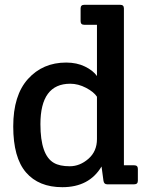

<svg xmlns="http://www.w3.org/2000/svg" viewBox="-20 -766 623 798"><path d="M495 -79H538Q553 -79 553 -64V-15Q553 0 538 0H425Q412 0 410 -15L402 -74Q351 12 239 12Q141 12 88 -49.5Q35 -111 35 -240.5Q35 -370 96.5 -438Q158 -506 255 -506Q299 -506 333 -489.5Q367 -473 383 -450V-663H330Q315 -663 315 -678V-731Q315 -746 330 -746H480Q495 -746 495 -731ZM383 -188V-364Q370 -384 337.5 -401Q305 -418 272 -418Q148 -418 148 -250Q148 -121 204 -89Q228 -75 270 -75Q312 -75 347.5 -106Q383 -137 383 -188Z"/></svg>

Font: Crete Round
Style: Regular
Weight: 400
Designer: Veronika Burian
Foundry: TypeTogether
Version: Version 1.001